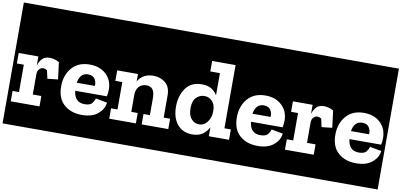

<svg xmlns="http://www.w3.org/2000/svg" viewBox="-105 -1236 3696 1768"><g transform="rotate(10 1743.5 -352.0)"><path d="M-10 213V-917H450V213ZM314 -457Q268 -457 243.5 -430.5Q219 -404 208 -365V-451H24V-353H89V-97H29V0H298V-97H218V-285Q218 -318 234.5 -335Q251 -352 273 -352Q288 -352 308 -340L325 -263L423 -274L403 -432Q380 -446 356.5 -451.5Q333 -457 314 -457Z M431 213V-917H933V213ZM904 -142 796 -162Q792 -142 773.5 -117Q755 -92 703 -92Q608 -92 597 -199H893Q900 -231 900 -264Q899 -352 840.5 -406Q782 -460 688 -460Q581 -460 521.5 -390.5Q462 -321 462 -217Q462 -104 527.5 -47Q593 10 694 10Q791 10 845 -36Q899 -82 904 -142ZM767 -274H598Q604 -316 626 -342Q648 -368 688 -368Q734 -368 752.5 -338Q771 -308 767 -274Z M911 213V-917H1524V213ZM1253 0H1502V-97H1442V-304Q1442 -384 1395 -422Q1348 -460 1284 -460Q1184 -460 1139 -382V-451H945V-353H1010V-97H950V0H1199V-97H1139V-259Q1140 -305 1165 -333.5Q1190 -362 1236 -362Q1274 -362 1293.5 -337Q1313 -312 1313 -254V-97H1253Z M1504 213V-917H2095V213ZM1881 0H2070V-97H2010V-688H1791V-590H1881V-382Q1862 -416 1827 -438Q1792 -460 1737 -460Q1636 -460 1586 -389Q1536 -318 1536 -217Q1536 -112 1587 -51Q1638 10 1727 10Q1788 10 1825 -17.5Q1862 -45 1881 -84ZM1881 -239V-228Q1881 -178 1851.5 -135Q1822 -92 1771 -92Q1730 -92 1700 -126Q1670 -160 1670 -225Q1670 -294 1702.5 -326Q1735 -358 1778 -358Q1822 -358 1851.5 -326.5Q1881 -295 1881 -239Z M2074 213V-917H2576V213ZM2547 -142 2439 -162Q2435 -142 2416.5 -117Q2398 -92 2346 -92Q2251 -92 2240 -199H2536Q2543 -231 2543 -264Q2542 -352 2483.5 -406Q2425 -460 2331 -460Q2224 -460 2164.5 -390.5Q2105 -321 2105 -217Q2105 -104 2170.5 -47Q2236 10 2337 10Q2434 10 2488 -36Q2542 -82 2547 -142ZM2410 -274H2241Q2247 -316 2269 -342Q2291 -368 2331 -368Q2377 -368 2395.5 -338Q2414 -308 2410 -274Z M2554 213V-917H3014V213ZM2878 -457Q2832 -457 2807.5 -430.5Q2783 -404 2772 -365V-451H2588V-353H2653V-97H2593V0H2862V-97H2782V-285Q2782 -318 2798.5 -335Q2815 -352 2837 -352Q2852 -352 2872 -340L2889 -263L2987 -274L2967 -432Q2944 -446 2920.5 -451.5Q2897 -457 2878 -457Z M2995 213V-917H3497V213ZM3468 -142 3360 -162Q3356 -142 3337.5 -117Q3319 -92 3267 -92Q3172 -92 3161 -199H3457Q3464 -231 3464 -264Q3463 -352 3404.5 -406Q3346 -460 3252 -460Q3145 -460 3085.5 -390.5Q3026 -321 3026 -217Q3026 -104 3091.5 -47Q3157 10 3258 10Q3355 10 3409 -36Q3463 -82 3468 -142ZM3331 -274H3162Q3168 -316 3190 -342Q3212 -368 3252 -368Q3298 -368 3316.5 -338Q3335 -308 3331 -274Z"/></g></svg>

Font: Zilla Slab Highlight
Style: Bold
Weight: 700
Designer: Typotheque Type Foundry
Foundry: Typotheque type foundry
Version: Version 1.1; 2017; ttfautohint (v1.6)